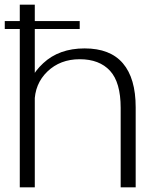

<svg xmlns="http://www.w3.org/2000/svg" viewBox="-22 -805 626 825"><path d="M-1.5 -680.5H320.5V-714.5H-1.5ZM63 0H127.5V-785H63ZM496.5 0H561V-344Q561 -468.5 506.2 -532.8Q451.5 -597 341.5 -597Q232 -597 163.8 -533.5Q95.5 -470 95.5 -394.5L126.5 -363Q126.5 -444.5 181.5 -497.5Q236.5 -550.5 320.5 -550.5Q405 -550.5 450.8 -500.8Q496.5 -451 496.5 -341.5Z"/></svg>

Font: Anybody SemiExpanded Light
Style: Regular
Weight: 300
Width: 6
Version: Version 1.113;gftools[0.9.25]